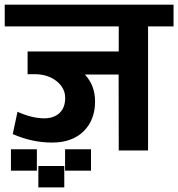

<svg xmlns="http://www.w3.org/2000/svg" viewBox="-35 -649 768 828"><path d="M242.2 66.9V159.2H130.4V66.9ZM357.4 -5.4V86.9H245.6V-5.4ZM124 -5.4V86.9H12.2V-5.4ZM375 -211.9Q375 -131.8 325.7 -83Q276.4 -34.2 189.7 -34.2Q103 -34.2 20 -70.8L40.5 -167Q102.5 -138.7 157.2 -138.7Q197.8 -139.2 221.9 -161.9Q246.1 -184.6 246.1 -227.1Q246.1 -269.5 208.7 -299.3Q171.4 -329.1 112.8 -329.1H84V-427.2H477.1V-535.2H-14.6V-628.9H713.4V-535.2H603.5V0H477.1L476.6 -327.6H331.1Q375 -280.3 375 -211.9Z"/></svg>

Font: Yantramanav
Style: Bold
Weight: 700
Version: Version 1.001;PS 1.0;hotconv 1.0.72;makeotf.lib2.5.5900; ttf